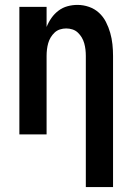

<svg xmlns="http://www.w3.org/2000/svg" viewBox="-20 -548 540 783"><path d="M330 215V-320Q330 -333 328.5 -346Q327 -359 323.5 -371.5Q320 -384 313.5 -395Q307 -406 297.5 -415Q288 -424 275.5 -428Q263 -432 250 -432Q237 -432 224.5 -428Q212 -424 202.5 -415Q193 -406 186.5 -395Q180 -384 176.5 -371.5Q173 -359 171.5 -346Q170 -333 170 -320V0H59V-520H170V-438Q178 -458 190 -475Q202 -492 218.5 -504.5Q235 -517 255 -522.5Q275 -528 296 -528Q320 -528 343 -520Q366 -512 383.5 -496Q401 -480 412 -458.5Q423 -437 429.5 -414Q436 -391 438.5 -367.5Q441 -344 441 -320V215Z"/></svg>

Font: Zed Mono
Style: Bold
Weight: 700
Monospace: yes
Designer: Belleve Invis
Foundry: Belleve Invis
Version: Version 1.0.0; ttfautohint (v1.8.4)